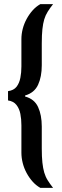

<svg xmlns="http://www.w3.org/2000/svg" viewBox="-20 -763 299 933"><path d="M176 150Q155 138 138.5 119.5Q122 101 109.5 78Q97 55 90.5 29.5Q84 4 84 -21V-154Q84 -184 79 -209.5Q74 -235 60 -253Q46 -271 19 -275V-320Q47 -324 60.5 -341.5Q74 -359 79 -385Q84 -411 84 -440V-573Q84 -598 90.5 -623Q97 -648 109.5 -671Q122 -694 138.5 -712.5Q155 -731 176 -743H238Q223 -724 212 -706.5Q201 -689 195 -669Q189 -649 186 -621Q183 -593 183 -552V-446Q183 -390 165 -351Q147 -312 102 -299V-294Q147 -282 165 -243Q183 -204 183 -148V-41Q183 -1 186 27Q189 55 195 75.5Q201 96 212 113.5Q223 131 238 150Z"/></svg>

Font: Saira UltraCondensed
Style: Bold
Weight: 700
Width: 1
Designer: Hector Gatti with collaboration of the Omnibus-Type team
Foundry: Omnibus-Type
Version: Version 1.101